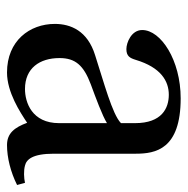

<svg xmlns="http://www.w3.org/2000/svg" viewBox="-14 -498 523 534"><g transform="rotate(90 247.0 -230.5)"><path d="M46 -122C46 -52 93 11 181 11C236 11 291 -25 321 -45C334 -10 350 11 383 11C418 11 458 1 494 -17L488 -39C475 -36 454 -35 440 -39C423 -43 407 -60 407 -119V-347C407 -402 395 -472 253 -472C147 -472 63 -417 63 -365C63 -335 98 -321 116 -321C136 -321 141 -331 146 -347C167 -417 205 -439 243 -439C280 -439 322 -420 322 -345V-306C298 -282 207 -258 133 -234C65 -213 46 -166 46 -122ZM141 -135C141 -179 161 -202 214 -222C252 -236 301 -254 322 -267V-134C322 -58 264 -39 227 -39C169 -39 141 -80 141 -135Z"/></g></svg>

Font: erewhon
Style: Regular
Weight: 400
Version: Version 1.0.0